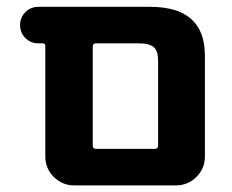

<svg xmlns="http://www.w3.org/2000/svg" viewBox="-20 -566 682 565"><path d="M247.1 -20.5H198.2Q163.1 -20.5 138.2 -45.4Q113.3 -70.3 113.3 -105.5V-430.7Q113.3 -438.5 105.5 -438.5H92.8Q70.3 -438.5 54.7 -454.1Q39.1 -469.7 39.1 -492.2Q39.1 -514.6 54.7 -530.3Q70.3 -545.9 92.8 -545.9H421.9Q583 -545.9 583 -402.3V-105.5Q583 -70.3 558.1 -45.4Q533.2 -20.5 498 -20.5ZM445.3 -385.7Q445.3 -416 432.6 -427.2Q419.9 -438.5 386.7 -438.5H262.7Q252.9 -438.5 252.9 -428.7V-137.7Q252.9 -127.9 262.7 -127.9H435.5Q445.3 -127.9 445.3 -137.7Z"/></svg>

Font: Gen Jyuu GothicX Bold
Style: Bold
Weight: 700
Designer: Ryoko NISHIZUKA (kana &amp; ideographs); Paul D. Hunt (Latin, Greek &amp; Cyrillic); Wenlong ZHANG (bopomofo); Sandoll C
Version: Version 1.058.20140828